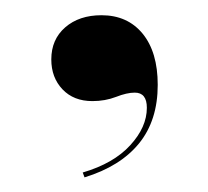

<svg xmlns="http://www.w3.org/2000/svg" viewBox="-20 -130 277 256"><path d="M92.7 106.5 90.3 100Q131.5 87.9 153.6 63.7Q175.8 39.5 175.8 13.7Q175.8 -6.5 159.7 -6.5Q149.2 -6.5 134.7 -0.8Q120.2 4.8 103.2 4.8Q78.2 4.8 63.3 -10.9Q48.4 -26.6 48.4 -50.8Q48.4 -77.4 66.9 -93.5Q85.5 -109.7 115.3 -109.7Q150 -109.7 170.2 -85.1Q190.3 -60.5 190.3 -16.9Q190.3 30.6 165.3 61.3Q140.3 91.9 92.7 106.5Z"/></svg>

Font: Playfair 144pt
Style: Bold
Weight: 700
Version: Version 2.001;gftools[0.9.30]